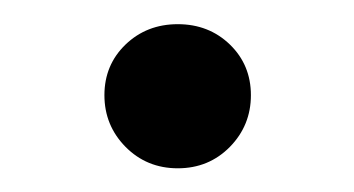

<svg xmlns="http://www.w3.org/2000/svg" viewBox="-20 -422 299 162"><path d="M68.1 -341.7Q68.1 -316.2 85.9 -298.1Q103.8 -280 130 -280Q156.2 -280 174 -298.1Q191.7 -316.2 191.7 -341.7Q191.7 -367.2 174 -384.4Q156.2 -401.6 130 -401.6Q103.8 -401.6 85.9 -384.4Q68.1 -367.2 68.1 -341.7Z"/></svg>

Font: Estedad-FD-VF Thin
Style: Regular
Weight: 100
Designer: Amin Abedi
Version: Version 5.0